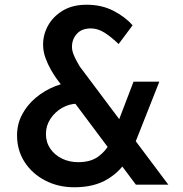

<svg xmlns="http://www.w3.org/2000/svg" viewBox="-20 -780 772 811"><path d="M691 0Q680 0 657.5 0Q635 0 611.5 0Q588 0 571 0Q554 0 554 0L218 -449Q208 -463 195 -485.5Q182 -508 172 -535.5Q162 -563 162 -592Q162 -634 183 -672Q204 -710 245 -735Q286 -760 346 -760Q410 -760 460 -734Q510 -708 540 -673L481 -594Q450 -624 421.5 -642Q393 -660 364 -660Q325 -660 304.5 -637Q284 -614 284 -582Q284 -566 291.5 -548Q299 -530 307 -516.5Q315 -503 317 -499ZM308 -342Q273 -342 242.5 -324.5Q212 -307 193 -278Q174 -249 174 -214Q174 -179 192.5 -152Q211 -125 242 -110Q273 -95 310 -95Q363 -95 395 -118.5Q427 -142 443 -174L518 -109Q492 -59 435.5 -24Q379 11 294 11Q226 11 171 -17.5Q116 -46 84 -95.5Q52 -145 52 -208Q52 -256 73.5 -296.5Q95 -337 131.5 -367.5Q168 -398 213.5 -416Q259 -434 306 -435ZM544 -435H653L532 -129L447 -181Z"/></svg>

Font: Reem Kufi Fun Medium
Style: Regular
Weight: 500
Designer: Khaled Hosny
Version: Version 1.005